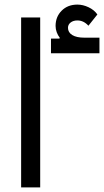

<svg xmlns="http://www.w3.org/2000/svg" viewBox="-20 -816 453 836"><path d="M72 -740H155V0H72ZM202 -648H239L240 -652Q232 -662 227 -675.5Q222 -689 222 -703Q222 -743 248.5 -769.5Q275 -796 317 -796Q341 -796 365.5 -784.5Q390 -773 404 -753L365 -704Q344 -727 317 -727Q299 -727 287.5 -718Q276 -709 276 -695Q276 -675 294.5 -663.5Q313 -652 347 -652H413V-584H202Z"/></svg>

Font: IBM Plex Sans Arabic Text
Style: Regular
Weight: 450
Designer: Mike Abbink, Paul van der Laan, Pieter van Rosmalen, Wael Morcos, Khajak Apelian
Foundry: Bold Monday
Version: Version 1.2